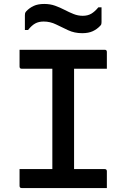

<svg xmlns="http://www.w3.org/2000/svg" viewBox="-20 -952 640 972"><path d="M521 0H90Q79 0 79 -11V-96H245V-604H90Q79 -604 79 -615V-700H510Q521 -700 521 -689V-604H355V-96H510Q521 -96 521 -85ZM399 -872Q424 -872 442 -882.5Q460 -893 478 -915H494V-840Q494 -834 493 -830Q492 -826 487 -821Q471 -804 449.5 -794Q428 -784 396 -784Q357 -784 325 -799Q293 -814 263.5 -828.5Q234 -843 201 -843Q176 -843 158 -833Q140 -823 122 -800H106V-875Q106 -881 107 -885Q108 -889 113 -895Q129 -912 150.5 -922Q172 -932 204 -932Q234 -932 259 -923Q284 -914 307 -902Q330 -890 352.5 -881Q375 -872 399 -872Z"/></svg>

Font: Recursive Mn Lnr St Med
Style: Regular
Weight: 500
Monospace: yes
Version: Version 1.079;hotconv 1.0.112;makeotfexe 2.5.65598; ttfautoh